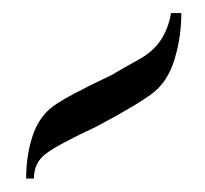

<svg xmlns="http://www.w3.org/2000/svg" viewBox="-20 -672 310 290"><path d="M253.9 -652.3Q253.9 -617.2 244.1 -584Q234.4 -550.8 212.9 -533.2Q191.4 -515.6 125 -480.5Q66.4 -453.1 48.8 -439.5Q31.2 -425.8 31.2 -402.3H19.5Q19.5 -437.5 29.3 -466.8Q39.1 -496.1 60.5 -511.7Q82 -527.3 148.4 -558.6Q168 -570.3 189.5 -582Q210.9 -593.8 222.7 -611.3Q234.4 -628.9 238.3 -652.3Z"/></svg>

Font: 和音 by 宁静之雨，公众号njzyshare
Style: Regular
Weight: 400
Designer: Steve Matteson
Foundry: Ascender Corporation
Version: Version 6.00;June 8, 2018;FontCreator 11.0.0.2388 32-bit